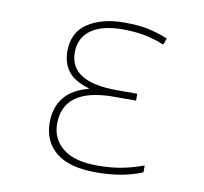

<svg xmlns="http://www.w3.org/2000/svg" viewBox="-66 -609 732 690"><g transform="rotate(10 300.0 -264.0)"><path d="M132 -138Q132 -193 161 -229.5Q190 -266 249 -281V-283Q195 -299 172.5 -328.5Q150 -358 150 -401Q150 -471 202 -504.5Q254 -538 333 -538Q385 -538 419.5 -531Q454 -524 494 -508L485 -484Q418 -513 334 -513Q258 -513 217.5 -484Q177 -455 177 -401Q177 -294 350 -294H424V-269H344Q159 -269 159 -138Q159 -83 201 -49Q243 -15 326 -15Q376 -15 415.5 -22.5Q455 -30 495 -45V-20Q425 10 326 10Q229 10 180.5 -29.5Q132 -69 132 -138Z"/></g></svg>

Font: Noto Sans Mono UI Thin
Style: Regular
Weight: 250
Monospace: yes
Designer: Monotype Design team
Foundry: Monotype Imaging Inc.
Version: Version 1.000